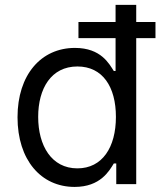

<svg xmlns="http://www.w3.org/2000/svg" viewBox="-20 -747 661 779"><path d="M282.7 11.4C387.8 11.4 423.3 -54 441.8 -83.8H451.7V0H532.7V-592.3H610.8V-657.7H532.7V-727.3H448.9V-657.7H298.3V-592.3H448.9V-458.8H441.8C423.3 -487.2 390.6 -552.6 284.1 -552.6C146.3 -552.6 51.1 -443.2 51.1 -271.3C51.1 -98 146.3 11.4 282.7 11.4ZM134.9 -272.7C134.9 -387.8 187.5 -477.3 294 -477.3C396.3 -477.3 450.3 -394.9 450.3 -272.7C450.3 -149.1 394.9 -63.9 294 -63.9C188.9 -63.9 134.9 -156.2 134.9 -272.7Z"/></svg>

Font: Magic Ui Pro
Style: Regular
Weight: 400
Designer: Stefan Endress, Andreas Faust
Version: Version 1.000;FEAKit 1.0